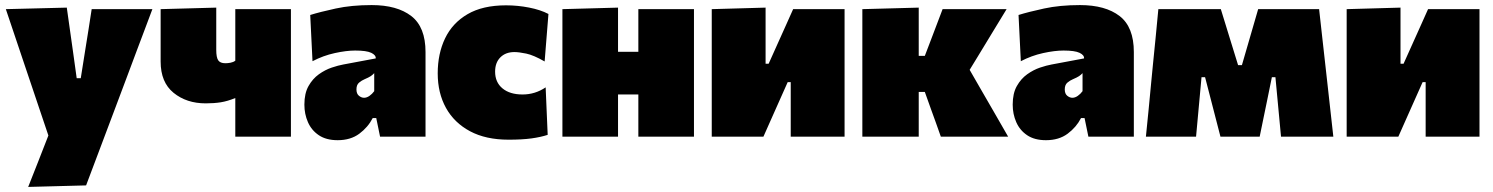

<svg xmlns="http://www.w3.org/2000/svg" viewBox="-20 -538 5880 756"><path d="M91 198Q110.5 149 130.8 97.2Q151 45.5 170.5 -4.5Q154.5 -51 138.8 -98.5Q123 -146 107.5 -191.5L77 -282Q59 -335.5 40 -392Q21 -448.5 3 -502L243 -508Q249 -464.5 255 -423Q261 -381.5 267 -338L282 -230H298L315 -337Q322 -379 328.2 -419.5Q334.5 -460 341 -502H580Q565 -462 550.8 -424.2Q536.5 -386.5 519.5 -341.2Q502.5 -296 479 -233L426 -92Q390 3 364.8 70.5Q339.5 138 319 192Z M906.5 0V-152Q876 -139.5 849.2 -135.2Q822.5 -131 790 -131Q714.5 -131 663.5 -172.5Q612.5 -214 612.5 -295.5V-502L831.5 -508V-341.5Q831.5 -312 839.2 -300.5Q847 -289 867.5 -289Q876.5 -289 887.5 -291Q898.5 -293 906.5 -299V-502H1125.5V0Z M1309.5 14Q1264.5 14 1235.5 -5.5Q1206.5 -25 1192.5 -57Q1178.5 -89 1178.5 -126Q1178.5 -170.5 1194.8 -199.2Q1211 -228 1235.5 -245.5Q1260 -263 1286 -271.8Q1312 -280.5 1331.5 -284L1459.5 -308Q1460.5 -321 1441.8 -330Q1423 -339 1378.5 -339Q1344 -339 1298.2 -329Q1252.5 -319 1210.5 -297L1201.5 -479Q1240 -491 1302 -504.5Q1364 -518 1443.5 -518Q1543.5 -518 1599.5 -474.8Q1655.5 -431.5 1655.5 -333V0H1476.5L1461.5 -73H1447.5Q1429 -37 1394.8 -11.5Q1360.5 14 1309.5 14ZM1413.5 -153Q1424 -153 1434.8 -160.5Q1445.5 -168 1453.5 -179V-250Q1447.5 -243.5 1439.8 -238.2Q1432 -233 1415.5 -226Q1404.5 -221.5 1394 -212.8Q1383.5 -204 1383.5 -186Q1383.5 -169 1393.2 -161Q1403 -153 1413.5 -153Z M1982.5 12Q1893 12 1830.8 -21.2Q1768.5 -54.5 1736 -113.2Q1703.5 -172 1703.5 -249Q1703.5 -326.5 1732.5 -387Q1761.5 -447.5 1821 -482.2Q1880.5 -517 1972.5 -517Q2018.5 -517 2063.2 -508.2Q2108 -499.5 2139.5 -483L2124.5 -296Q2081 -321 2052 -327Q2023 -333 2005.5 -333Q1971 -333 1950.2 -312.2Q1929.5 -291.5 1929.5 -256Q1929.5 -214 1958.5 -190Q1987.5 -166 2037.5 -166Q2087 -166 2128.5 -194L2136.5 -7Q2109 2 2072.5 7Q2036 12 1982.5 12Z M2194.5 0V-502L2413.5 -508V-334H2493.5V-502H2712.5V0H2493.5V-166H2413.5V0Z M2782.5 0V-502L2994.5 -508V-287H3006.5L3048.5 -380.5Q3062 -410.5 3075.8 -441.2Q3089.5 -472 3103 -502H3305.5V0H3093.5V-214.5H3081.5L3040.5 -122.5Q3027 -92 3013.2 -61.2Q2999.5 -30.5 2986 0Z M3375.5 0V-502L3597.5 -508V-318H3621.5L3646.5 -383.5L3691.5 -502H3943.5Q3915 -455 3887 -409.2Q3859 -363.5 3831 -317L3798 -263L3840 -190Q3867.5 -142.5 3895 -94.8Q3922.5 -47 3949.5 0H3684.5Q3675 -27.5 3665.2 -54.5Q3655.5 -81.5 3646 -107.5L3621.5 -176H3597.5V0Z M4098.5 14Q4053.5 14 4024.5 -5.5Q3995.5 -25 3981.5 -57Q3967.5 -89 3967.5 -126Q3967.5 -170.5 3983.8 -199.2Q4000 -228 4024.5 -245.5Q4049 -263 4075 -271.8Q4101 -280.5 4120.5 -284L4248.5 -308Q4249.5 -321 4230.8 -330Q4212 -339 4167.5 -339Q4133 -339 4087.2 -329Q4041.5 -319 3999.5 -297L3990.5 -479Q4029 -491 4091 -504.5Q4153 -518 4232.5 -518Q4332.5 -518 4388.5 -474.8Q4444.5 -431.5 4444.5 -333V0H4265.5L4250.5 -73H4236.5Q4218 -37 4183.8 -11.5Q4149.5 14 4098.5 14ZM4202.5 -153Q4213 -153 4223.8 -160.5Q4234.5 -168 4242.5 -179V-250Q4236.5 -243.5 4228.8 -238.2Q4221 -233 4204.5 -226Q4193.5 -221.5 4183 -212.8Q4172.5 -204 4172.5 -186Q4172.5 -169 4182.2 -161Q4192 -153 4202.5 -153Z M4492 0Q4497.5 -54 4502.8 -107.8Q4508 -161.5 4513 -215L4519.5 -282Q4525 -336.5 4530.5 -392Q4536 -447.5 4541 -502H4787Q4795.5 -474.5 4804.2 -446.2Q4813 -418 4821.5 -390L4855 -281.5H4870L4901.5 -390Q4910 -418.5 4918 -446.8Q4926 -475 4934 -502H5174Q5180 -448.5 5186.2 -392.2Q5192.5 -336 5198.5 -282.5L5206.5 -211Q5212 -161 5218 -107.5Q5224 -54 5230 0H5024Q5020.5 -36 5017.2 -72Q5014 -108 5010.5 -143.5L5002 -234H4988L4968.5 -138.5Q4961.5 -103.5 4954.2 -69.2Q4947 -35 4940 0H4785.5Q4776.5 -35 4767.8 -68.5Q4759 -102 4750.5 -135.5L4725 -234H4711L4703 -147Q4699.5 -109.5 4696.2 -73Q4693 -36.5 4689.5 0Z M5282.5 0V-502L5494.5 -508V-287H5506.5L5548.5 -380.5Q5562 -410.5 5575.8 -441.2Q5589.5 -472 5603 -502H5805.5V0H5593.5V-214.5H5581.5L5540.5 -122.5Q5527 -92 5513.2 -61.2Q5499.5 -30.5 5486 0Z"/></svg>

Font: Commissioner Black
Style: Regular
Weight: 900
Designer: Kostas Bartsokas
Foundry: Kostas Bartsokas
Version: Version 1.000; ttfautohint (v1.8.3)